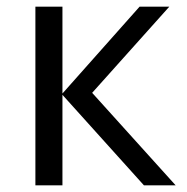

<svg xmlns="http://www.w3.org/2000/svg" viewBox="-20 -555 559 575"><path d="M398 -535H487L256 -277L506 0H411L167 -271V0H86V-535H167V-275Z"/></svg>

Font: Stephens Clock
Style: Regular
Weight: 400
Designer: Peter Wiegel (catfonts.de) with slight modifications by DT1.org
Version: Version 0.9.1